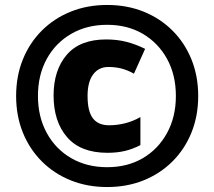

<svg xmlns="http://www.w3.org/2000/svg" viewBox="-20 -744 864 774"><path d="M412 10Q332 10 265 -17Q198 -44 148.5 -93.5Q99 -143 72 -210Q45 -277 45 -357Q45 -437 72 -504Q99 -571 148.5 -620.5Q198 -670 265 -697Q332 -724 412 -724Q492 -724 559 -697Q626 -670 675.5 -620.5Q725 -571 752 -504Q779 -437 779 -357Q779 -277 752 -210Q725 -143 675.5 -93.5Q626 -44 559 -17Q492 10 412 10ZM412 -70Q494 -70 556 -106.5Q618 -143 653.5 -208Q689 -273 689 -357Q689 -442 653.5 -506.5Q618 -571 556 -607.5Q494 -644 412 -644Q330 -644 267 -607.5Q204 -571 168.5 -506.5Q133 -442 133 -357Q133 -273 168.5 -208Q204 -143 267 -106.5Q330 -70 412 -70ZM413 -128Q305 -128 250.5 -191Q196 -254 196 -359Q196 -461 249 -523Q302 -585 408 -585Q453 -585 491 -575Q529 -565 565 -547L520 -447Q495 -461 470.5 -467.5Q446 -474 417 -474Q378 -474 355.5 -444Q333 -414 333 -357Q333 -295 354.5 -267Q376 -239 420 -239Q452 -239 484 -247Q516 -255 546 -272V-159Q515 -143 483.5 -135.5Q452 -128 413 -128Z"/></svg>

Font: Noto Sans Arabic Blk
Style: Regular
Weight: 900
Designer: Monotype Design Team, Nadine Chahine, Nizar Qandah and Khaled Hosny
Foundry: Monotype Imaging Inc.
Version: Version 2.012; ttfautohint (v1.8.4.7-5d5b)